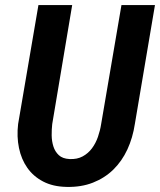

<svg xmlns="http://www.w3.org/2000/svg" viewBox="-20 -731 634 761"><path d="M594.2 -710.9 514.6 -240.2Q506.3 -185.1 484.9 -138.7Q463.4 -92.3 429.2 -58.8Q395 -25.4 348.4 -7.1Q301.8 11.2 243.7 9.8Q189.9 8.8 151.1 -11.5Q112.3 -31.7 88.4 -65.7Q64.5 -99.6 55.2 -144.5Q45.9 -189.5 51.8 -239.3L132.3 -710.9H266.1L187 -239.3Q184.6 -218.3 184.8 -194.6Q185.1 -170.9 191.7 -150.4Q198.2 -129.9 213.1 -116Q228 -102.1 255.4 -100.6Q285.6 -99.1 307.6 -111.1Q329.6 -123 344.5 -143.1Q359.4 -163.1 368.2 -188.5Q377 -213.9 380.9 -239.3L461.4 -710.9Z"/></svg>

Font: Roboto Mono
Style: Bold Italic
Weight: 700
Designer: Google
Version: Version 2.000985; 2015; ttfautohint (v1.3)